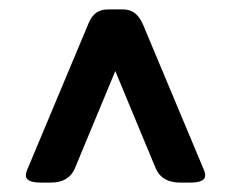

<svg xmlns="http://www.w3.org/2000/svg" viewBox="-20 -706 490 408"><path d="M241 -686Q256 -686 266 -678.5Q276 -671 283 -656L412 -348Q416 -340 416 -333Q416 -318 384 -318H363Q324 -318 311 -348L225 -555L139 -348Q126 -318 88 -318H67Q35 -318 35 -333Q35 -340 39 -348L168 -656Q174 -671 184 -678.5Q194 -686 210 -686Z"/></svg>

Font: Asap VF Beta
Style: Regular
Weight: 400
Designer: Pablo Cosgaya
Foundry: Pablo Cosgaya
Version: Version 1.007